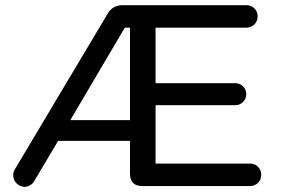

<svg xmlns="http://www.w3.org/2000/svg" viewBox="-20 -720 1087 743"><path d="M113 -20V-19ZM483 -255V-613H463L252 -255ZM113 -20Q107 -9 96.5 -3Q86 3 75 3Q65 3 54 -3Q37 -13 32.5 -30.5Q28 -48 37 -64L396 -666Q415 -700 456 -700H934Q952 -700 964.5 -687.5Q977 -675 977 -657Q977 -638 964.5 -625.5Q952 -613 934 -613H582V-398H891Q908 -398 920.5 -385.5Q933 -373 933 -356Q933 -338 920.5 -325.5Q908 -313 891 -313H582V-87H948Q966 -87 978.5 -74.5Q991 -62 991 -44Q991 -25 978.5 -12.5Q966 0 948 0H531Q483 0 483 -48V-175H205Z"/></svg>

Font: Sepalumica Med
Style: Regular
Weight: 500
Designer: Julieta Ulanovsky
Foundry: Julieta Ulanovsky
Version: Version 7.200